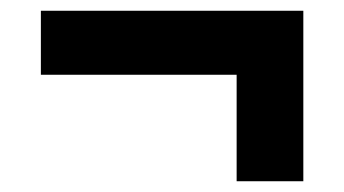

<svg xmlns="http://www.w3.org/2000/svg" viewBox="-20 -466 640 357"><path d="M420 -129V-327H56V-446H544V-129Z"/></svg>

Font: Nunito Sans 12pt Black
Style: Regular
Weight: 900
Designer: Vernon Adams
Foundry: Vernon Adams
Version: Version 3.101;gftools[0.9.27]